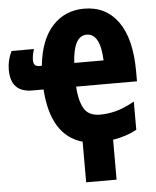

<svg xmlns="http://www.w3.org/2000/svg" viewBox="-69 -777 854 1050"><g transform="rotate(-5 358.5 -251.5)"><path d="M514 -434H353Q361 -582 434 -582Q508 -582 514 -434ZM175 -434H160Q129 -434 129 -469Q129 -493 140 -529H17Q-7 -480 -7 -428Q-7 -304 111 -304H173Q190 -49 361 -1V222H528V3Q598 -8 659 -40V-195Q601 -163 556.5 -151.5Q512 -140 469 -140Q404 -140 379.5 -186.5Q355 -233 352 -304H686V-356Q686 -537 619 -631Q552 -725 432 -725Q327 -725 258.5 -651Q190 -577 175 -434Z"/></g></svg>

Font: Noto Sans Display Condensed Black
Style: Regular
Weight: 900
Width: 3
Designer: Monotype Design team
Foundry: Monotype Imaging Inc.
Version: 1.000